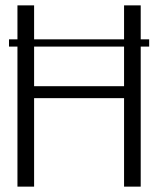

<svg xmlns="http://www.w3.org/2000/svg" viewBox="-20 -695 592 715"><path d="M13.5 -521.5H535.5V-548.5H13.5ZM45 0H107V-329.5H442V0H504V-675H442V-374H107V-675H45Z"/></svg>

Font: Anybody Thin Light
Style: Regular
Weight: 300
Version: Version 1.113;gftools[0.9.25]